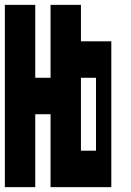

<svg xmlns="http://www.w3.org/2000/svg" viewBox="-20 -750 540 790"><path d="M0 20V-730H125V-430H188V-730H313V-580H438V20H188V-280H125V20ZM313 -130H375V-430H313Z"/></svg>

Font: 2P VHS
Style: Regular
Weight: 400
Designer: CodeMan38
Foundry: CodeMan38
Version: Version 3.000